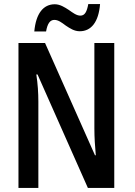

<svg xmlns="http://www.w3.org/2000/svg" viewBox="-20 -926 663 946"><path d="M149 -771H207C214 -811 227 -828 248 -828C267 -828 284 -815 304 -800C325 -786 346 -772 373 -772C429 -772 466 -817 473 -906H415C408 -868 398 -849 376 -849C357 -849 339 -863 319 -877C299 -890 276 -905 250 -905C193 -905 157 -859 149 -771ZM71 0H169V-425C169 -469 166 -513 159 -559H165L413 0H543V-714H445V-293C445 -249 448 -205 452 -161H448L202 -714H71Z"/></svg>

Font: Kathrein 67 Medium Condensed
Style: Regular
Weight: 500
Width: 3
Designer: Lazydogs Typefoundry, based on Open Sans by Ascender Corporation
Foundry: Lazydogs Typefoundry
Version: Version 1.003;PS 001.003;hotconv 1.0.88;makeotf.lib2.5.64775